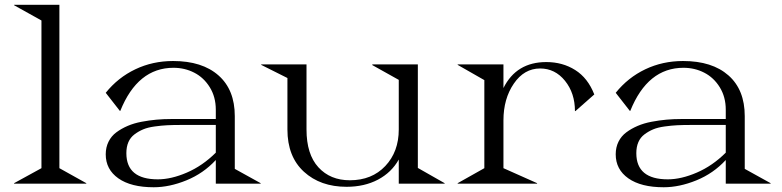

<svg xmlns="http://www.w3.org/2000/svg" viewBox="-20 -770 3280 805"><path d="M39.1 -750H229V-64.9L341.8 -2V0H39.1V-2L153.8 -64.9V-684.1L39.1 -748Z M738.8 -246.1Q705.6 -246.1 681.2 -244.9Q656.7 -243.7 628.2 -239.7Q599.6 -235.8 580.1 -227.5Q560.5 -219.2 543.7 -206.5Q526.9 -193.8 518.3 -174.1Q509.8 -154.3 509.8 -127.9Q509.8 -18.1 641.6 -18.1Q697.8 -18.1 763.4 -46.4Q829.1 -74.7 884.8 -129.9V-246.1ZM423.3 -123Q423.3 -152.3 435.1 -176Q446.8 -199.7 468 -215.3Q489.3 -231 515.4 -242.2Q541.5 -253.4 573.7 -259.5Q606 -265.6 636 -268.3Q666 -271 698.7 -271H884.8V-310.1Q884.8 -363.3 859.6 -404.1Q834.5 -444.8 794.4 -465.3Q754.4 -485.8 707.5 -485.8Q557.1 -485.8 484.4 -305.2H482.4L423.3 -380.9Q474.6 -444.8 547.4 -479.5Q620.1 -514.2 705.6 -514.2Q827.6 -514.2 896 -453.9Q964.4 -393.6 964.4 -283.2V-62L1072.8 -2V0H884.8V-99.1Q833 -43 761.7 -13.9Q690.4 15.1 624.5 15.1Q529.3 15.1 476.3 -22.2Q423.3 -59.6 423.3 -123Z M1844.2 0H1651.9V-101.1Q1621.6 -46.9 1564.7 -16.8Q1507.8 13.2 1433.1 13.2Q1323.2 13.2 1254.2 -50Q1185.1 -113.3 1185.1 -227.1V-442.9L1075.2 -498V-500H1265.1V-227.1Q1265.1 -123 1314.9 -68.6Q1364.7 -14.2 1446.8 -14.2Q1539.1 -14.2 1595.5 -74Q1651.9 -133.8 1651.9 -227.1V-435.1L1541 -497.1V-500H1731.9V-65.9L1844.2 -2Z M1898.9 -500H2090.8V-400.9Q2145 -509.8 2270.5 -509.8Q2338.9 -509.8 2391.8 -476.3Q2444.8 -442.9 2471.7 -374L2392.6 -304.2H2390.6Q2390.6 -379.4 2348.9 -431.2Q2307.1 -482.9 2244.6 -482.9Q2177.7 -482.9 2134.3 -419.4Q2090.8 -356 2090.8 -265.1V-64.9L2231.9 -2V0H1898.9V-2L2010.7 -64.9V-434.1L1898.9 -498Z M2877 -246.1Q2843.8 -246.1 2819.3 -244.9Q2794.9 -243.7 2766.4 -239.7Q2737.8 -235.8 2718.3 -227.5Q2698.7 -219.2 2681.9 -206.5Q2665 -193.8 2656.5 -174.1Q2647.9 -154.3 2647.9 -127.9Q2647.9 -18.1 2779.8 -18.1Q2835.9 -18.1 2901.6 -46.4Q2967.3 -74.7 3022.9 -129.9V-246.1ZM2561.5 -123Q2561.5 -152.3 2573.2 -176Q2585 -199.7 2606.2 -215.3Q2627.4 -231 2653.6 -242.2Q2679.7 -253.4 2711.9 -259.5Q2744.1 -265.6 2774.2 -268.3Q2804.2 -271 2836.9 -271H3022.9V-310.1Q3022.9 -363.3 2997.8 -404.1Q2972.7 -444.8 2932.6 -465.3Q2892.6 -485.8 2845.7 -485.8Q2695.3 -485.8 2622.6 -305.2H2620.6L2561.5 -380.9Q2612.8 -444.8 2685.5 -479.5Q2758.3 -514.2 2843.8 -514.2Q2965.8 -514.2 3034.2 -453.9Q3102.5 -393.6 3102.5 -283.2V-62L3210.9 -2V0H3022.9V-99.1Q2971.2 -43 2899.9 -13.9Q2828.6 15.1 2762.7 15.1Q2667.5 15.1 2614.5 -22.2Q2561.5 -59.6 2561.5 -123Z"/></svg>

Font: Messapia
Style: Regular
Weight: 400
Designer: Luca Marsano
Foundry: Collletttivo
Version: Version 1.000;FEAKit 1.0